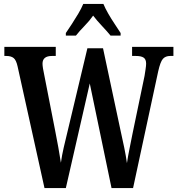

<svg xmlns="http://www.w3.org/2000/svg" viewBox="-20 -951 897 971"><path d="M69 -615Q62 -647 49 -657.5Q36 -668 12 -668H2V-714H262V-668H243Q195 -668 195 -629Q195 -620 197.5 -604.5Q200 -589 203 -576L259 -290Q267 -249 275 -205.5Q283 -162 288 -128Q293 -165 302.5 -206Q312 -247 324 -296L422 -707H501L589 -294Q600 -245 608.5 -203.5Q617 -162 622 -126Q627 -160 634.5 -196.5Q642 -233 651 -279L711 -567Q713 -580 716 -599.5Q719 -619 719 -629Q719 -651 706.5 -659.5Q694 -668 667 -668H648V-714H857V-668H841Q817 -668 804 -653.5Q791 -639 780 -590L653 0H544L434 -529L313 0H205ZM313 -784Q326 -803 343 -829Q360 -855 376 -882Q392 -909 401 -931H503Q512 -909 527.5 -882Q543 -855 560.5 -829Q578 -803 590 -784V-771H539Q523 -791 496.5 -819Q470 -847 451 -872Q433 -846 407.5 -820Q382 -794 364 -771H313Z"/></svg>

Font: Noto Serif Georgian ExtraCondensed SemiBold
Style: Regular
Weight: 600
Width: 2
Designer: Monotype Design Team, Akaki Razmadze
Foundry: Google LLC
Version: Version 2.003; ttfautohint (v1.8.4.7-5d5b)